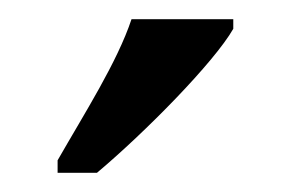

<svg xmlns="http://www.w3.org/2000/svg" viewBox="-20 -786 303 200"><path d="M40 -619V-606H81C131 -648 203 -721 223 -756V-766H117C102 -721 68 -668 40 -619Z"/></svg>

Font: Noto Serif Armenian ExtraCondensed Medium
Style: Regular
Weight: 500
Width: 2
Designer: Monotype Design Team
Foundry: Monotype Imaging Inc.
Version: Version 2.008